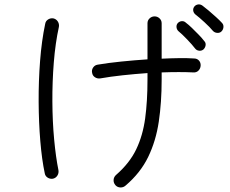

<svg xmlns="http://www.w3.org/2000/svg" viewBox="-20 -830 1040 867"><path d="M547 8Q537 17 523.5 16.5Q510 16 501 6Q492 -5 493 -18Q494 -31 504 -40Q565 -93 595 -155.5Q625 -218 635.5 -295.5Q646 -373 646 -470V-500Q589 -496 533.5 -490Q478 -484 433 -476Q420 -474 409 -481Q398 -488 396 -501Q393 -514 400.5 -525Q408 -536 421 -538Q468 -546 527 -552Q586 -558 646 -562V-725Q646 -738 655.5 -747Q665 -756 678 -756Q691 -756 700.5 -747Q710 -738 710 -725V-565Q751 -567 788.5 -567.5Q826 -568 856 -566Q870 -566 878.5 -556.5Q887 -547 886 -533Q885 -520 876 -511Q867 -502 853 -503Q793 -506 710 -503V-470Q710 -368 697 -280.5Q684 -193 649 -121Q614 -49 547 8ZM219 -23Q206 -21 195 -28Q184 -35 182 -48Q169 -109 162 -193Q155 -277 154.5 -370.5Q154 -464 161 -555Q168 -646 184 -722Q186 -735 197 -742Q208 -749 221 -747Q234 -744 241 -733Q248 -722 246 -709Q230 -636 223 -548.5Q216 -461 216.5 -371Q217 -281 224.5 -200.5Q232 -120 244 -61Q246 -48 239 -37Q232 -26 219 -23ZM980 -688Q973 -681 961.5 -681.5Q950 -682 942 -690Q928 -707 903.5 -729.5Q879 -752 862 -765Q854 -772 852.5 -782Q851 -792 858 -801Q865 -809 875.5 -810Q886 -811 895 -804Q906 -796 922.5 -782Q939 -768 955.5 -753Q972 -738 982 -727Q990 -719 989 -707.5Q988 -696 980 -688ZM899 -607Q891 -600 879.5 -601Q868 -602 861 -611Q848 -628 825 -652Q802 -676 785 -690Q778 -697 777 -707.5Q776 -718 783 -726Q791 -734 801.5 -734.5Q812 -735 820 -727Q831 -719 846.5 -704Q862 -689 877.5 -673Q893 -657 902 -645Q910 -637 908.5 -626Q907 -615 899 -607Z"/></svg>

Font: Zen Maru Gothic
Style: Regular
Weight: 400
Designer: Yoshimichi Ohira
Foundry: Positype
Version: Version 1.002